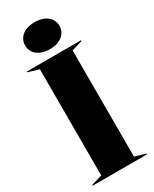

<svg xmlns="http://www.w3.org/2000/svg" viewBox="-233 -980 834 1037"><g transform="rotate(-30 184.0 -461.0)"><path d="M15 0H353V-5L286 -25V-687L353 -707V-712H15V-707L82 -687V-25L15 -5ZM77 -838C77 -791 115 -754 184 -754C252 -754 291 -791 291 -838C291 -885 252 -922 184 -922C115 -922 77 -885 77 -838Z"/></g></svg>

Font: Nyght Serif Dark
Style: Regular
Weight: 800
Designer: Maksym Kobuzan
Version: Version 0.410;Glyphs 3.1.2 (3151)